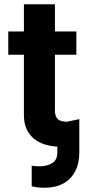

<svg xmlns="http://www.w3.org/2000/svg" viewBox="-20 -677 416 895"><path d="M349.7 -121.8V33.6Q349.7 85.7 329.9 122.6Q310.2 159.5 274.3 178.8Q238.3 198.1 188.9 198.1Q171.2 198.1 157.5 196.6Q143.7 195.1 127.8 191.6V95.3Q130.3 95.3 133.1 95.8Q135.8 96.3 137.9 96.7Q150.4 98.2 164.5 98.2Q199.5 98.2 223.4 83.5Q247.2 68.9 247.2 33.6V-99.8ZM335.9 -421.8H18.6V-530.3H335.9ZM236.1 -657.2V-162.8Q236.1 -142.8 242.4 -131.2Q248.6 -119.7 259.6 -115Q270.6 -110.3 286.7 -109.7Q307.2 -109.2 343.1 -112.2V1.8Q310.5 7.4 267.4 7.4Q213.7 7.4 174.1 -9.1Q134.6 -25.5 112.8 -59.3Q90.9 -93 91.5 -143V-657.2Z"/></svg>

Font: Pretendard GOV Variable
Style: Regular
Weight: 400
Designer: Base glyphs from Inter by Rasmus Andersson; Hangul glyphs from Noto Sans CJK(Source Han Sans) by Jang Soo-young and Kang
Foundry: Kil Hyung-jin
Version: Version 1.307;Glyphs 3.2 (3192)